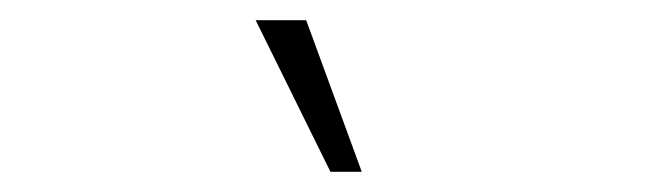

<svg xmlns="http://www.w3.org/2000/svg" viewBox="-20 -753 640 190"><path d="M338 -583H307L233 -733H283Z"/></svg>

Font: Kreadon
Style: Regular
Weight: 400
Designer: kohakuno
Foundry: StudioGnu
Version: Version 1.000;Glyphs 3.1.2 (3151)